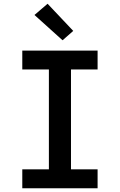

<svg xmlns="http://www.w3.org/2000/svg" viewBox="-20 -1005 640 1025"><path d="M99 0V-101H241V-634H99V-735H501V-634H359V-101H501V0ZM314 -790 164 -925 234 -985 371 -840Z"/></svg>

Font: R Plex Mono
Style: Bold
Weight: 700
Monospace: yes
Designer: Belleve Invis
Foundry: Belleve Invis
Version: Version 31.8.0